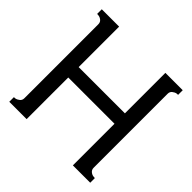

<svg xmlns="http://www.w3.org/2000/svg" viewBox="-197 -987 1174 1174"><g transform="rotate(45 390.0 -400.0)"><path d="M40 0V-40Q46 -40 54 -41Q62 -42 76 -52Q90 -62 90 -80V-720Q90 -738 77.5 -748Q65 -758 52 -759L40 -760V-800H190V-450H590V-800H740V-760Q734 -760 726 -759Q718 -758 704 -748Q690 -738 690 -720V-80Q690 -62 702.5 -52Q715 -42 728 -41L740 -40V0H590V-360H190V0Z"/></g></svg>

Font: Laverick
Style: Regular
Weight: 400
Designer: Daniel Pimley
Foundry: Daniel Pimley
Version: Version 1.000;PS 001.001;hotconv 1.0.56